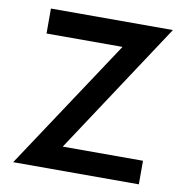

<svg xmlns="http://www.w3.org/2000/svg" viewBox="-76 -731 766 803"><g transform="rotate(10 307.0 -330.0)"><path d="M32.2 0 398.9 -554.2H76.2V-660.2H594.2L225.1 -100.1H565.9V0Z"/></g></svg>

Font: Human Sans Medium
Style: Regular
Weight: 500
Designer: Tim Radville
Foundry: Continuum
Version: Version 1.000;FEAKit 1.0